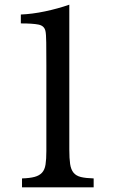

<svg xmlns="http://www.w3.org/2000/svg" viewBox="-20 -800 486 820"><path d="M276 -162Q276 -123 279.5 -99.5Q283 -76 294 -62.5Q305 -49 325.5 -44Q346 -39 380 -38V0H74V-38Q107 -39 127.5 -44.5Q148 -50 159.5 -62.5Q171 -75 174.5 -97.5Q178 -120 178 -155V-522Q178 -580 177.5 -618Q177 -656 174 -668Q169 -690 144.5 -695Q120 -700 69 -700V-738Q118 -740 172.5 -751.5Q227 -763 276 -780Z"/></svg>

Font: SVN-Libre Baskerville
Style: Regular
Weight: 400
Designer: Pablo Impallari, Rodrigo Fuenzalida
Foundry: Pablo Impallari, Rodrigo Fuenzalida
Version: Version 1.000; ttfautohint (v1.8.4)